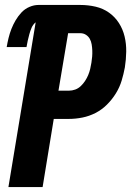

<svg xmlns="http://www.w3.org/2000/svg" viewBox="-20 -755 540 775"><path d="M14 0 124 -665Q113 -656 107.5 -643Q102 -630 98.5 -617Q95 -604 92 -591Q89 -578 87 -565H7Q10 -583 14.5 -601.5Q19 -620 26 -638Q33 -656 43 -673Q53 -690 66.5 -704.5Q80 -719 98.5 -727Q117 -735 135 -735H304Q336 -735 366 -728Q396 -721 420 -704Q444 -687 460 -662Q476 -637 483 -607.5Q490 -578 489.5 -546.5Q489 -515 484 -483Q479 -456 471 -429.5Q463 -403 448 -378.5Q433 -354 412 -333Q391 -312 365.5 -299Q340 -286 312.5 -280.5Q285 -275 258 -275H197L152 0ZM216 -389H258Q271 -389 283.5 -393.5Q296 -398 306 -407.5Q316 -417 323.5 -428.5Q331 -440 336 -452Q341 -464 344 -476.5Q347 -489 349 -502Q351 -514 352 -526.5Q353 -539 352.5 -551.5Q352 -564 350 -576Q348 -588 342.5 -598Q337 -608 327 -614.5Q317 -621 304 -621H255Z"/></svg>

Font: Iosevka SS04 Heavy Oblique
Style: Regular
Weight: 900
Italic angle: -9°
Monospace: yes
Designer: Belleve Invis
Foundry: Belleve Invis
Version: Version 19.0.0; ttfautohint (v1.8.4)